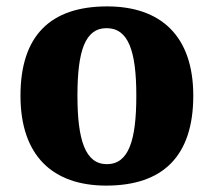

<svg xmlns="http://www.w3.org/2000/svg" viewBox="-20 -570 668 600"><path d="M312 10C490 10 584 -83 584 -271C584 -458 482 -550 315 -550C137 -550 44 -458 44 -271C44 -83 145 10 312 10ZM314 -57C247 -57 222 -131 222 -271C222 -411 246 -482 313 -482C381 -482 406 -411 406 -271C406 -131 382 -57 314 -57Z"/></svg>

Font: Noto Serif Myanmar ExtraBold
Style: Regular
Weight: 800
Designer: Ben Mitchell and the Monotype Design Team
Foundry: Monotype Imaging Inc.
Version: Version 2.106